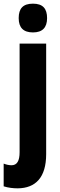

<svg xmlns="http://www.w3.org/2000/svg" viewBox="-53 -788 327 1048"><path d="M49 -689C49 -637 75 -611 127 -611C178 -611 204 -637 204 -689C204 -741 181 -768 127 -768C73 -768 49 -742 49 -689ZM44 240C141 239 199 181 199 53V-550H54V43C54 90 40 114 10 114C-3 114 -18 111 -33 105V229C-8 237 19 240 44 240Z"/></svg>

Font: Noto Sans Devanagari ExtraCondensed ExtraBold
Style: Regular
Weight: 800
Width: 2
Designer: Jelle Bosma - Monotype Design Team
Foundry: Monotype Imaging Inc.
Version: Version 2.004